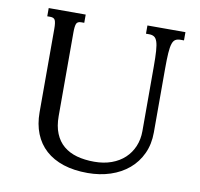

<svg xmlns="http://www.w3.org/2000/svg" viewBox="-80 -801 932 896"><g transform="rotate(10 385.5 -352.5)"><path d="M663.6 -229.5Q663.6 -173.3 642.8 -128.7Q622.1 -84 585.4 -53Q548.8 -22 499 -5.6Q449.2 10.7 391.6 10.7Q326.7 10.7 276.6 -5.6Q226.6 -22 192.1 -53Q157.7 -84 139.9 -128.7Q122.1 -173.3 122.1 -229.5V-624.5Q122.1 -653.8 116.9 -665.3Q111.8 -676.8 94.2 -676.8H79.6V-715.8H254.9V-676.8H240.2Q222.7 -676.8 217.8 -664.8Q212.9 -652.8 212.9 -624V-228Q212.9 -179.7 227.1 -145.3Q241.2 -110.8 267.3 -88.9Q293.5 -66.9 330.3 -56.6Q367.2 -46.4 412.6 -46.4Q458 -46.4 494.4 -59.6Q530.8 -72.8 556.4 -96.7Q582 -120.6 595.9 -153.6Q609.9 -186.5 609.9 -226.1V-531.2Q609.9 -577.1 607.9 -605.7Q606 -634.3 600.6 -649.9Q595.2 -665.5 585.9 -671.1Q576.7 -676.8 562.5 -676.8H547.4V-715.8H727.5V-676.8H710.4Q696.3 -676.8 687 -671.1Q677.7 -665.5 672.6 -649.9Q667.5 -634.3 665.5 -605.5Q663.6 -576.7 663.6 -530.8Z"/></g></svg>

Font: Arian Grqi
Style: Regular
Weight: 400
Designer: Ruben Hakobyan (Tarumian)
Foundry: Ruben Hakobyan (Tarumian)
Version: Version 1.003